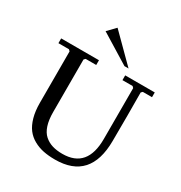

<svg xmlns="http://www.w3.org/2000/svg" viewBox="-206 -1038 1121 1192"><g transform="rotate(30 355.0 -442.5)"><path d="M445.8 -708.5 235.8 -837.9 289.6 -893.6 475.1 -708.5ZM361.8 9.8Q315.4 9.8 278.1 2.2Q240.7 -5.4 207.8 -23.7Q174.8 -42 152.6 -71Q130.4 -100.1 117.7 -145Q105 -189.9 105 -249V-617.2L95.2 -627H19.5V-661.1H290.5V-627H214.8L205.1 -617.2V-240.7Q205.1 -184.6 217.8 -145.5Q230.5 -106.4 255.1 -84.7Q279.8 -63 311 -53.5Q342.3 -43.9 383.8 -43.9Q561.5 -43.9 561 -253.9Q560.1 -502.9 561 -617.2L551.3 -627H478.5V-661.1H690.4V-627H624.5L614.7 -617.2Q616.2 -458 614.7 -268.6Q612.8 9.8 361.8 9.8Z"/></g></svg>

Font: Happy Times at the IKOB
Style: Regular
Weight: 400
Designer: Lucas Le Bihan
Foundry: Lucas Le Bihan
Version: Version 1.000;PS 1.0;hotconv 1.0.88;makeotf.lib2.5.647800